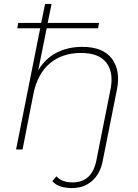

<svg xmlns="http://www.w3.org/2000/svg" viewBox="-20 -762 703 979"><path d="M346 197Q315 197 288.5 188.5Q262 180 247 161L268 137Q295 168 350 168Q448 168 471 58L543 -304Q561 -391 523 -441.5Q485 -492 393 -492Q298 -492 235 -439.5Q172 -387 151 -286L95 0H62L185 -618H68L73 -645H190L210 -742H243L223 -645H485L480 -618H218L175 -404Q213 -466 270.5 -494.5Q328 -523 399 -523Q506 -523 551 -462Q596 -401 576 -304L503 62Q491 123 450 160Q409 197 346 197Z"/></svg>

Font: Montserrat ExtraLight
Style: Italic
Weight: 200
Italic angle: -11.3°
Designer: Julieta Ulanovsky
Foundry: Julieta Ulanovsky
Version: Version 9.000; ttfautohint (v1.8.4.7-5d5b)